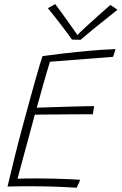

<svg xmlns="http://www.w3.org/2000/svg" viewBox="-20 -894 582 919"><path d="M346.5 4.5Q289 1 234.8 -0.8Q180.5 -2.5 120.5 -2.5Q97 -2.5 68.5 -2.2Q40 -2 16 -1Q33 -74 51.5 -148Q70 -222 88.5 -290Q125.5 -427.5 149.8 -513Q174 -598.5 183.5 -625.5Q271.5 -637.5 345.8 -645Q420 -652.5 469.8 -655.8Q519.5 -659 533 -659Q529.5 -647 527.2 -639.5Q525 -632 521 -622L219 -598.5Q214 -582 205 -552Q196 -522 186.5 -488Q177 -454 168.8 -424.2Q160.5 -394.5 156 -378.5Q167 -379 193.8 -379.8Q220.5 -380.5 255 -381.8Q289.5 -383 324.8 -384Q360 -385 388.2 -385.5Q416.5 -386 430.5 -386L424.5 -347Q417 -347 390.8 -347Q364.5 -347 328.5 -346.8Q292.5 -346.5 255.5 -346.2Q218.5 -346 189 -345.8Q159.5 -345.5 146.5 -345Q144.5 -337 137.2 -310.2Q130 -283.5 120 -246.5Q110 -209.5 99.2 -170Q88.5 -130.5 79.2 -95.5Q70 -60.5 64 -38.5Q79.5 -39.5 107 -39.8Q134.5 -40 154.5 -40Q194.5 -40 235.5 -39Q276.5 -38 310.8 -36.5Q345 -35 363.5 -33.5Q361.5 -28.5 359.5 -23Q357.5 -17.5 355 -12.5Q352.5 -7.5 350.5 -3.2Q348.5 1 346.5 4.5ZM508 -870Q512 -867.5 516.8 -864.5Q521.5 -861.5 526.2 -858.5Q531 -855.5 535 -852.5Q539 -849.5 542 -847Q468.5 -789 426.5 -754.5Q384.5 -720 365.5 -703.5Q359 -703.5 351.5 -703.8Q344 -704 337 -704.2Q330 -704.5 324.5 -704.5Q300 -739 270.2 -777.8Q240.5 -816.5 209 -855Q214.5 -857.5 220.8 -861Q227 -864.5 233.2 -868Q239.5 -871.5 244.5 -874.5Q258 -856 275.8 -831.8Q293.5 -807.5 310.2 -783.8Q327 -760 339 -743.2Q351 -726.5 353 -723H347Q363 -739.5 392.2 -766.5Q421.5 -793.5 453.2 -821.8Q485 -850 508 -870Z"/></svg>

Font: Grandstander Thin
Style: Italic
Weight: 100
Italic angle: -15°
Designer: Tyler Finck
Foundry: Etcetera Type Co
Version: Version 1.200